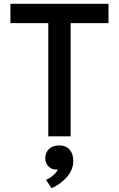

<svg xmlns="http://www.w3.org/2000/svg" viewBox="-20 -720 628 1014"><path d="M235 -598H35V-700H553V-598H353V0H235ZM223 230Q266 211 286 175Q258 179 238.5 161Q219 143 219 117Q219 86 239 67Q259 48 292 48Q328 48 347.5 70Q367 92 367 130Q367 175 334.5 213.5Q302 252 252 274Z"/></svg>

Font: Niramit SemiBold
Style: Regular
Weight: 600
Designer: Katatrad Aksorn Co.,Ltd.
Foundry: Cadson Demak Co.,Ltd.
Version: Version 1.001; ttfautohint (v1.6)